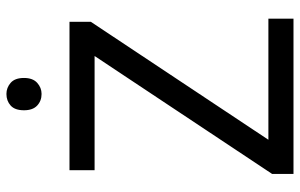

<svg xmlns="http://www.w3.org/2000/svg" viewBox="-192 -764 955 612"><g transform="rotate(-90 286.0 -457.5)"><path d="M533 0H38V-68L414 -634H50V-714H523V-646L147 -80H533ZM293 -915Q313 -915 328.5 -901.5Q344 -888 344 -859Q344 -831 328.5 -817Q313 -803 293 -803Q271 -803 256 -817Q241 -831 241 -859Q241 -888 256 -901.5Q271 -915 293 -915Z"/></g></svg>

Font: Noto IKEA Simplified Chinese
Style: Regular
Weight: 400
Designer: Monotype Design Team
Foundry: Monotype Imaging Inc.
Version: Version 1.100